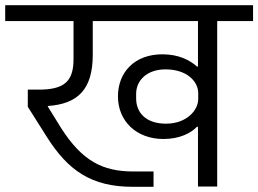

<svg xmlns="http://www.w3.org/2000/svg" viewBox="-40 -718 994 739"><path d="M471 1H551V-58H473C355 -58 276 -99 196 -224L144 -308V-310C258 -318 317 -372 317 -507V-637H722V-462H718C690 -487 647 -509 585 -509C479 -509 414 -441 414 -347C414 -251 486 -183 589 -183C652 -183 695 -206 718 -230H722V0H796V-637H934V-698H-20V-637H243V-491C243 -406 209 -373 109 -373H67V-307L139 -193C222 -61 312 1 471 1ZM599 -242C520 -242 484 -286 484 -339V-357C484 -408 525 -451 597 -451C679 -451 723 -405 723 -359V-337C723 -294 679 -242 599 -242Z"/></svg>

Font: IBM Plex Devanagari
Style: Regular
Weight: 400
Designer: Mike Abbink, Paul van der Laan, Pieter van Rosmalen, Erin McLaughlin
Foundry: Bold Monday
Version: Version 1.0